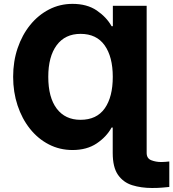

<svg xmlns="http://www.w3.org/2000/svg" viewBox="-20 -757 886 982"><path d="M730.1 -727.3V25.2Q730.1 53.3 753.6 62.5Q777 71.7 805 71.7Q815.3 71.7 825.3 70.8Q835.2 70 845.9 68.9V199.2Q831 200.6 809.3 202.6Q787.6 204.5 757.8 204.5Q702.1 204.5 656.4 190.3Q610.8 176.1 583.6 137.4Q556.5 98.7 556.5 25.2V-104.8H550.8Q524.5 -56.8 474.3 -23.3Q424 10.3 350.9 10.3Q285.2 10.3 229.6 -18.5Q174 -47.2 133.2 -98.5Q92.3 -149.9 69.8 -217.9Q47.2 -285.9 47.2 -364.3Q47.2 -442.8 70.1 -510.5Q93 -578.1 134.2 -629.1Q175.4 -680 230.8 -708.6Q286.2 -737.2 350.9 -737.2Q425.1 -737.2 474.8 -703.5Q524.5 -669.7 550.8 -622.9H557.2V-727.3ZM391.7 -144.2Q474.4 -144.2 515.6 -202.6Q556.8 -261 556.8 -364Q556.8 -466.3 515.3 -525Q473.7 -583.8 392 -583.8Q312.9 -583.8 269.9 -525.7Q226.9 -467.7 226.9 -364Q226.9 -258.5 270.2 -201.3Q313.6 -144.2 391.7 -144.2Z"/></svg>

Font: Inter UI Extra Bold
Style: Regular
Weight: 800
Designer: Rasmus Andersson
Foundry: rsms
Version: 3.2;8d6f07862